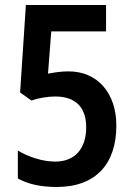

<svg xmlns="http://www.w3.org/2000/svg" viewBox="-20 -734 529 764"><path d="M253 -450C224 -450 198 -446 171 -441L184 -609H402V-714H83L60 -366L105 -334C134 -344 169 -350 200 -350C281 -350 323 -307 323 -227C323 -145 280 -91 200 -91C150 -91 94 -109 51 -135V-24C91 -1 143 10 206 10C362 10 443 -83 443 -234C443 -365 367 -450 253 -450Z"/></svg>

Font: Noto Sans Armenian Condensed SemiBold
Style: Regular
Weight: 600
Width: 3
Designer: Monotype Design Team
Foundry: Monotype Imaging Inc.
Version: Version 2.008